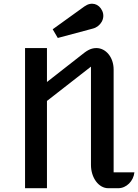

<svg xmlns="http://www.w3.org/2000/svg" viewBox="-20 -994 730 1014"><path d="M112.3 0H228V-460.9L460.4 -642.1V-123C460.4 -55.2 501 0 551.8 0H604.5C647.5 0 685.1 -37.6 689.9 -84H580.1V-627C580.1 -691.4 539.1 -740.2 488.8 -740.2C456.1 -740.2 434.1 -722.7 410.2 -703.6L228 -561V-740.2H112.3ZM285.2 -793.5 471.2 -843.3C510.3 -853.5 538.1 -896.5 520 -936.5C502.4 -975.1 462.4 -986.3 425.8 -960L258.3 -839.4Z"/></svg>

Font: Atomic Age
Style: Regular
Weight: 400
Designer: James Grieshaber
Foundry: James Grieshaber
Version: Version 1.002